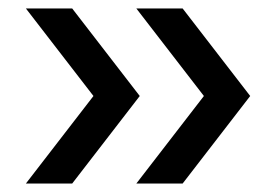

<svg xmlns="http://www.w3.org/2000/svg" viewBox="-20 -510 623 452"><path d="M460 -284 301 -490H410L569 -284L410 -78H301ZM200 -284 41 -490H150L309 -284L150 -78H41Z"/></svg>

Font: Cabin
Style: Regular
Weight: 400
Designer: Pablo Impallari
Foundry: Pablo Impallari. http://www.impallari.com Igino Marini. http://www.ikern.com
Version: Version 2.200